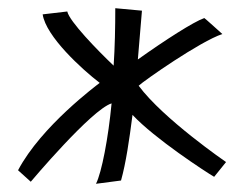

<svg xmlns="http://www.w3.org/2000/svg" viewBox="-20 -423 606 468"><path d="M318 -214C329 -225 469 -323 522 -340C522 -340 479 -379 478 -379C452 -370 382 -325 316 -278L326 -397L261 -403C261 -356 260 -308 257 -263C218 -300 149 -371 144 -395L84 -388C92 -334 180 -254 223 -221C217 -216 81 -116 24 -8L55 20C55 20 203 -156 252 -171C244 -87 228 -3 214 25L275 17C287 -26 295 -81 303 -143C357 -85 483 -3 502 8L531 -28C531 -28 378 -133 318 -214Z"/></svg>

Font: Marck Script
Style: Regular
Weight: 400
Designer: Denis Masharov, Marck Fogel
Foundry: Denis Masharov
Version: Version 1.002